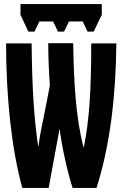

<svg xmlns="http://www.w3.org/2000/svg" viewBox="-20 -927 603 947"><path d="M120 -771H150L174 -821H242L266 -771H296L320 -821H388L412 -771H442L482 -854V-907H81V-854ZM90 0H220L274 -293C284 -208 312 -82 338 0H456C523 -210 551 -451 554 -713H430C430 -479 420 -332 394 -203H391C356 -343 344 -504 341 -714H218C218 -642 221 -575 226 -505L197 -357C187 -308 176 -258 170 -207H168C149 -332 138 -491 136 -713H10C10 -459 35 -199 90 0Z"/></svg>

Font: Noto Sans Mono SemiCondensed ExtraBold
Style: Regular
Weight: 800
Width: 4
Designer: Monotype Design Team
Foundry: Monotype Imaging Inc.
Version: Version 2.014